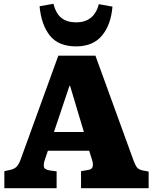

<svg xmlns="http://www.w3.org/2000/svg" viewBox="-20 -994 808 1014"><path d="M3 0V-90L39 -98Q58 -103 69 -115Q80 -127 89 -152L288 -700H484L685 -147Q696 -118 705 -108Q714 -98 733 -94L765 -88V0H408V-90L448 -97Q480 -102 467 -147L451 -198H233L217 -151Q210 -131 211.5 -115Q213 -99 242 -94L279 -89V0ZM265 -297H423L350 -541H347ZM382 -749Q289 -749 243.5 -806Q198 -863 189 -961L262 -974Q276 -921 305.5 -898.5Q335 -876 382 -876Q477 -876 502 -972L574 -959Q566 -863 518.5 -806Q471 -749 382 -749Z"/></svg>

Font: Literata 12pt ExtraBold
Style: Regular
Weight: 800
Designer: Latin by Veronika Burian and Jose Scaglione. Greek by Irene Vlachou. Cyrillic by Vera Evstafieva.
Foundry: TypeTogether
Version: Version 3.002